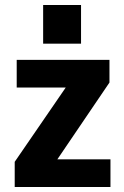

<svg xmlns="http://www.w3.org/2000/svg" viewBox="-20 -750 498 770"><path d="M39 0V-101L267 -433L289 -399H47V-510H419V-419L189 -80L167 -111H423V0ZM153 -575V-730H305V-575Z"/></svg>

Font: Instrument Sans SemiCondensed
Style: Bold
Weight: 700
Width: 4
Designer: Rodrigo Fuenzalida
Foundry: fragTYPE
Version: Version 1.000;gftools[0.9.28]